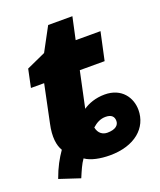

<svg xmlns="http://www.w3.org/2000/svg" viewBox="-136 -750 753 901"><g transform="rotate(-20 240.5 -299.5)"><path d="M10 31 113 65C127 32 139 3 155 -19C183 1 230 10 277 10C402 10 475 -56 475 -145C475 -206 435 -267 350 -267C305 -267 268 -253 242 -235L280 -414H404L434 -553H310L334 -664H213L150 -547L55 -504L36 -414H102L63 -227C49 -163 56 -120 73 -92C50 -59 29 -22 10 31ZM302 -94C279 -94 258 -107 252 -138C271 -155 292 -167 318 -167C348 -167 360 -153 360 -132C360 -111 343 -94 302 -94Z"/></g></svg>

Font: Noto Sans SemiCondensed Black
Style: Italic
Weight: 900
Width: 4
Italic angle: -12°
Designer: Monotype Design Team
Foundry: Monotype Imaging Inc.
Version: Version 2.013